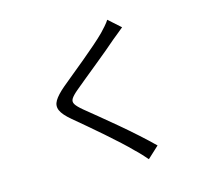

<svg xmlns="http://www.w3.org/2000/svg" viewBox="-120 -943 1240 1147"><g transform="rotate(-15 500.0 -369.5)"><path d="M711.9 -737.8Q696.3 -725.1 676 -708.3Q655.8 -691.4 642.6 -681.2Q617.2 -658.7 580.1 -627.9Q543 -597.2 502 -563.7Q460.9 -530.3 422.9 -499.3Q384.8 -468.3 356.9 -444.8Q326.7 -419.4 316.7 -402.6Q306.6 -385.7 317.1 -368.4Q327.6 -351.1 359.9 -324.2Q394 -296.4 441.4 -257.6Q488.8 -218.8 541.3 -174.6Q593.8 -130.4 643.8 -85.4Q693.8 -40.5 733.9 -1L662.6 64.9Q647 46.9 629.9 28.3Q612.8 9.8 593.8 -7.8Q567.4 -35.2 528.3 -71Q489.3 -106.9 444.8 -145.8Q400.4 -184.6 356.9 -221.4Q313.5 -258.3 278.8 -287.1Q231.4 -326.7 218.3 -356.9Q205.1 -387.2 222.9 -417Q240.7 -446.8 285.6 -484.9Q314 -508.8 353.5 -541Q393.1 -573.2 435.8 -608.6Q478.5 -644 516.8 -677.5Q555.2 -710.9 581.1 -736.8Q595.7 -752 612.3 -770.8Q628.9 -789.6 637.7 -804.2Z"/></g></svg>

Font: Source Han Sans CN
Style: Regular
Weight: 400
Designer: Ryoko NISHIZUKA  (kana, bopomofo & ideographs); Paul D. Hunt (Latin, Greek & Cyrillic); Sandoll Communications , Soo-you
Foundry: Adobe
Version: Version 2.004;hotconv 1.0.118;makeotfexe 2.5.65603